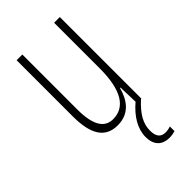

<svg xmlns="http://www.w3.org/2000/svg" viewBox="-231 -596 880 880"><g transform="rotate(-45 209.0 -155.5)"><path d="M272 132C272 86 294 47 345 0H348V-529H311V-233C311 -90 266 -25 190 -25C135 -25 105 -70 105 -174V-529H68V-165C68 -49 104 10 185 10C264 10 298 -47 313 -104H316L319 -9C268 34 237 85 237 138C237 190 265 218 313 218C328 218 342 215 350 212V182C344 185 329 188 317 188C287 188 272 169 272 132Z"/></g></svg>

Font: Noto Sans Sinhala UI ExtraCondensed ExtraLight
Style: Regular
Weight: 200
Width: 2
Designer: Jelle Bosma - Monotype Design Team
Foundry: Monotype Imaging Inc.
Version: Version 2.006